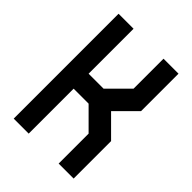

<svg xmlns="http://www.w3.org/2000/svg" viewBox="-199 -785 885 885"><g transform="rotate(45 244.0 -342.0)"><path d="M48.8 -683.6H146.5V-390.6H244.1L341.8 -488.3V-683.6H439.5V-439.5L341.8 -341.8L439.5 -244.1V0H341.8V-195.3L244.1 -293H146.5V0H48.8Z"/></g></svg>

Font: BabelStone Runic Staveless Rule
Style: Regular
Weight: 400
Designer: Andrew West
Foundry: BabelStone
Version: Version 3.002 March 14, 2022